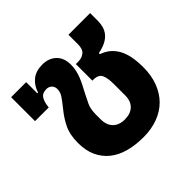

<svg xmlns="http://www.w3.org/2000/svg" viewBox="-148 -734 902 902"><g transform="rotate(-45 303.0 -283.0)"><path d="M324 12Q271 12 227 0Q183 -12 152 -37Q121 -62 104 -99Q87 -136 87 -187Q87 -241 104.5 -277.5Q122 -314 148 -346Q173 -377 185.5 -395.5Q198 -414 198 -434Q198 -451 187.5 -461Q177 -471 161 -471Q134 -471 122.5 -453Q111 -435 108 -402H17V-561H117V-487H122Q133 -523 159.5 -544.5Q186 -566 229 -566Q271 -566 297.5 -541Q324 -516 324 -470Q324 -450 320 -432.5Q316 -415 309.5 -398.5Q303 -382 294 -364.5Q285 -347 275 -328Q263 -304 252 -281.5Q241 -259 241 -220V-190Q241 -152 262 -130.5Q283 -109 321 -109Q359 -109 380.5 -129.5Q402 -150 402 -188V-265Q402 -304 392 -325Q382 -346 348 -346H342V-456H358Q382 -456 398.5 -469Q415 -482 415 -515V-578H559V-528Q559 -509 554.5 -491.5Q550 -474 538.5 -459Q527 -444 506.5 -433Q486 -422 455 -416V-409Q505 -392 530.5 -347Q556 -302 556 -221Q556 -167 539.5 -123.5Q523 -80 493 -50Q463 -20 420 -4Q377 12 324 12Z"/></g></svg>

Font: IBM Plex Thai
Style: Bold
Weight: 700
Designer: Mike Abbink, Paul van der Laan, Pieter van Rosmalen, Ben Mitchell, Mark Frömberg
Foundry: Bold Monday
Version: Version 1.0